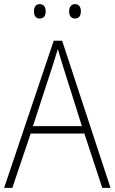

<svg xmlns="http://www.w3.org/2000/svg" viewBox="-20 -913 557 933"><path d="M145 -858C145 -837 154 -823 173 -823C193 -823 202 -837 202 -858C202 -878 193 -893 173 -893C154 -893 145 -878 145 -858ZM316 -858C316 -837 325 -823 344 -823C364 -823 373 -837 373 -858C373 -879 364 -893 344 -893C326 -893 316 -878 316 -858ZM477 0H517L282 -715H241L0 0H40L129 -264H390ZM288 -585 378 -300H140L233 -585C242 -614 252 -644 261 -675C270 -642 280 -611 288 -585Z"/></svg>

Font: Noto Sans Lao UI SemCond ExtLt
Style: Regular
Weight: 200
Width: 4
Designer: Monotype Design Team
Foundry: Monotype Imaging Inc.
Version: Version 2.000